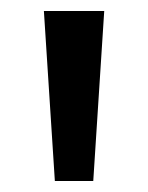

<svg xmlns="http://www.w3.org/2000/svg" viewBox="-20 -780 270 350"><path d="M60 -760 80 -450H150L170 -760Z"/></svg>

Font: Goli SemiBold
Style: Regular
Weight: 600
Designer: jaikishan Patel
Foundry: MagicType
Version: Version 1.000;Glyphs 3.2 (3242)